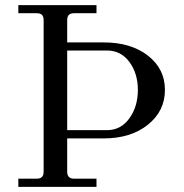

<svg xmlns="http://www.w3.org/2000/svg" viewBox="-20 -732 720 752"><path d="M243.2 -189.9V-59.1Q243.2 -32.2 270 -32.2H357.9V0H51.8V-32.2H124Q150.9 -32.2 150.9 -59.1V-652.8Q150.9 -667 144.5 -673.6Q138.2 -680.2 124 -680.2H51.8V-711.9H357.9V-680.2H270Q255.9 -680.2 249.5 -673.6Q243.2 -667 243.2 -652.8V-565.9H386.2Q492.7 -565.9 559.3 -514.2Q626 -462.4 626 -379.9Q626 -296.9 559.1 -243.4Q492.2 -189.9 386.2 -189.9ZM243.2 -222.2H398.9Q453.6 -222.2 486.8 -268.6Q520 -314.9 520 -379.9Q520 -444.3 486.8 -489.3Q453.6 -534.2 398.9 -534.2H243.2Z"/></svg>

Font: Flanker Steampunk
Style: Regular
Weight: 400
Designer: Alexey Kryukov, Leonardo Di Lena
Foundry: Alexey Kryukov, Leonardo Di Lena
Version: 1.210